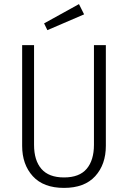

<svg xmlns="http://www.w3.org/2000/svg" viewBox="-20 -905 625 936"><path d="M496 -194Q496 -103 444 -46Q392 11 292 11Q192 11 140 -46Q88 -103 88 -194V-685H146V-199Q146 -123 182 -81.5Q218 -40 292 -40Q367 -40 402.5 -82Q438 -124 438 -199V-685H496ZM390 -835 211 -758 195 -791 365 -885Z"/></svg>

Font: Fira Sans Condensed Light
Style: Regular
Weight: 300
Width: 3
Designer: bBox Type GmbH & Carrois Corporate GbR & Edenspiekermann AG
Foundry: bBox Type GmbH & Carrois Corporate GbR & Edenspiekermann AG
Version: Version 4.301